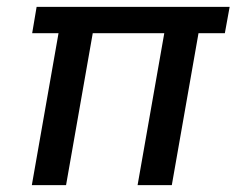

<svg xmlns="http://www.w3.org/2000/svg" viewBox="-20 -541 691 561"><path d="M73 0 151 -444H74L87 -521H651L637 -444H560L482 0H382L460 -444H251L173 0Z"/></svg>

Font: DM Sans 10pt Medium
Style: Italic
Weight: 500
Italic angle: -10°
Version: Version 4.004;gftools[0.9.30]